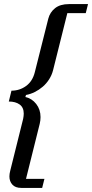

<svg xmlns="http://www.w3.org/2000/svg" viewBox="-20 -780 450 938"><path d="M84 138Q55 138 40.5 122Q26 106 26 82Q26 69 30 54L93 -199Q96 -214 96 -225Q96 -255 76 -269.5Q56 -284 23 -284L36 -337Q76 -337 107.5 -360Q139 -383 150 -427L216 -689Q224 -720 249 -740Q274 -760 317 -760H410L399 -716H309L239 -436Q233 -413 220 -392.5Q207 -372 189 -356.5Q171 -341 150 -330.5Q129 -320 107 -316L104 -306Q136 -299 157 -272Q178 -245 178 -208Q178 -191 174 -175L107 94H197L186 138H84Z"/></svg>

Font: IBM Plex Serif Text
Style: Italic
Weight: 450
Italic angle: -14°
Designer: Mike Abbink, Paul van der Laan, Pieter van Rosmalen
Foundry: Bold Monday
Version: Version 3.001